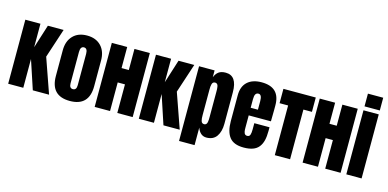

<svg xmlns="http://www.w3.org/2000/svg" viewBox="-90 -1461 4287 2121"><g transform="rotate(15 2053.5 -400.5)"><path d="M208 0H35.2V-732.4H208V-463.9L293 -732.4H473.1L363.3 -397.9L502.9 0H316.9L208 -329.1Z M740.7 7.8Q522 7.8 522 -219.2V-513.2Q522 -617.2 580.3 -678.7Q638.7 -740.2 740.7 -740.2Q842.8 -740.2 901.4 -679Q960 -617.7 960 -513.2V-219.2Q960 7.8 740.7 7.8ZM781.7 -183.1V-541Q781.7 -605 740.7 -605Q699.7 -605 699.7 -541V-183.1Q699.7 -127 740.7 -127Q781.7 -127 781.7 -183.1Z M1024.4 -732.4H1200.2V-491.2H1283.2V-732.4H1459V0H1283.2V-327.1H1200.2V0H1024.4Z M1702.1 0H1529.3V-732.4H1702.1V-463.9L1787.1 -732.4H1967.3L1857.4 -397.9L1997.1 0H1811L1702.1 -329.1Z M2199.7 122.1H2022V-732.4H2199.7V-654.3Q2216.8 -697.3 2246.1 -718.8Q2275.4 -740.2 2326.2 -740.2Q2457 -740.2 2457 -551.3V-190.9Q2457 -101.1 2418.9 -46.6Q2380.9 7.8 2302.7 7.8Q2231.4 7.8 2199.7 -78.1ZM2241.2 -128.4Q2252 -128.4 2259.3 -133.5Q2266.6 -138.7 2270.5 -146Q2274.4 -153.3 2276.6 -166.7Q2278.8 -180.2 2279.3 -192.1Q2279.8 -204.1 2279.8 -223.1V-509.3Q2279.8 -528.3 2279.3 -540.3Q2278.8 -552.2 2276.6 -565.7Q2274.4 -579.1 2270.5 -586.4Q2266.6 -593.8 2259.3 -598.9Q2252 -604 2241.2 -604Q2227.5 -604 2218.8 -597.2Q2210 -590.3 2206.1 -575.9Q2202.1 -561.5 2200.9 -546.9Q2199.7 -532.2 2199.7 -509.3V-223.1Q2199.7 -200.2 2200.9 -185.5Q2202.1 -170.9 2206.1 -156.5Q2210 -142.1 2218.8 -135.3Q2227.5 -128.4 2241.2 -128.4Z M2728.5 7.8Q2615.2 7.8 2566.4 -54.4Q2517.6 -116.7 2517.6 -238.8V-533.2Q2517.6 -633.8 2575.4 -687Q2633.3 -740.2 2737.3 -740.2Q2948.2 -740.2 2948.2 -533.2V-480Q2948.2 -383.3 2946.3 -350.1H2692.4V-208.5Q2692.4 -194.3 2692.9 -184.6Q2693.4 -174.8 2695.8 -163.1Q2698.2 -151.4 2702.4 -144Q2706.5 -136.7 2714.4 -131.8Q2722.2 -127 2733.4 -127Q2758.3 -127 2766.4 -147.9Q2774.4 -168.9 2774.4 -212.4V-282.7H2948.2V-241.2Q2948.2 -177.7 2937.3 -132.6Q2926.3 -87.4 2900.9 -55.2Q2875.5 -22.9 2832.8 -7.6Q2790 7.8 2728.5 7.8ZM2691.4 -535.6V-437H2774.4V-535.6Q2774.4 -609.9 2735.4 -609.9Q2713.4 -609.9 2702.4 -592.5Q2691.4 -575.2 2691.4 -535.6Z M2986.8 -568.4V-732.4H3356.9V-568.4H3259.3V0H3084.5V-568.4Z M3402.3 -732.4H3578.1V-491.2H3661.1V-732.4H3836.9V0H3661.1V-327.1H3578.1V0H3402.3Z M4077.1 0H3902.3V-732.4H4077.1ZM4077.1 -777.3H3902.3V-922.9H4077.1Z"/></g></svg>

Font: Anton
Style: Regular
Weight: 400
Designer: Vernon Adams, Tural Alisoy
Foundry: Vernon Adams
Version: Version 2.300